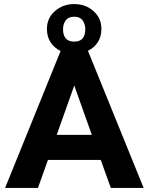

<svg xmlns="http://www.w3.org/2000/svg" viewBox="-20 -921 729 941"><path d="M344 -901Q400 -901 438.5 -866.5Q477 -832 477 -779Q477 -742 459.5 -714.5Q442 -687 411 -672L684 0H523L474 -137H215L166 0H5L277 -671Q246 -686 228 -713.5Q210 -741 210 -779Q210 -832 249 -866.5Q288 -901 344 -901ZM344 -717Q398 -717 398 -778Q398 -803 385 -821Q372 -839 344 -839Q315 -839 302 -821Q289 -803 289 -778Q289 -717 344 -717ZM430 -260 344 -502 258 -260Z"/></svg>

Font: Puffins on Iceburgs(2)
Style: on-Iceburgs-Bold
Weight: 700
Version: Version 1.0